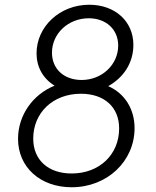

<svg xmlns="http://www.w3.org/2000/svg" viewBox="-20 -777 657 809"><path d="M282 12C432 12 547 -98 547 -237C547 -318 505 -384 436 -414C502 -451 542 -513 542 -588C542 -687 465 -757 356 -757C232 -757 134 -665 134 -552C134 -495 161 -446 210 -416C118 -379 56 -291 56 -192C56 -73 149 12 282 12ZM120 -193C120 -301 202 -382 321 -382C420 -382 482 -325 482 -236C482 -125 398 -46 282 -46C183 -46 120 -103 120 -193ZM199 -555C199 -636 268 -700 354 -700C426 -700 478 -654 478 -585C478 -505 410 -440 324 -440C250 -440 199 -486 199 -555Z"/></svg>

Font: Mluvka Light
Style: Italic
Weight: 300
Italic angle: -8°
Designer: Modified by Jiří Krblich, Original typeface by Gumpita Rahayu
Foundry: Gumpita Rahayu & Jiří Krblich
Version: Version 2.000;Glyphs 3.1.1 (3134)